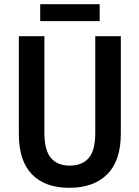

<svg xmlns="http://www.w3.org/2000/svg" viewBox="-20 -887 666 917"><path d="M557 -248Q557 -119 492 -54.5Q427 10 311 10Q195 10 132.5 -54.5Q70 -119 70 -246V-714H192V-254Q192 -170 223 -133Q254 -96 313 -96Q372 -96 403.5 -132Q435 -168 435 -253V-714H557ZM456 -867V-786H172V-867Z"/></svg>

Font: Noto Sans Hebrew Condensed SemiBold
Style: Regular
Weight: 600
Width: 3
Designer: Ben Nathan
Foundry: Google LLC
Version: Version 3.001; ttfautohint (v1.8.4.7-5d5b)